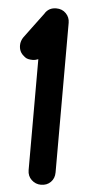

<svg xmlns="http://www.w3.org/2000/svg" viewBox="-54 -768 366 809"><g transform="rotate(5 129.5 -363.0)"><path d="M208 -47Q208 -22 192 -6Q176 10 151 10Q128 10 111 -6Q94 -22 94 -47V-516Q82 -511 70 -511Q60 -511 51 -513Q42 -515 34 -522H35Q12 -538 12 -568Q12 -577 15 -586Q18 -595 23 -602L63 -656L104 -711L103 -710Q119 -736 151 -736Q176 -736 192 -719.5Q208 -703 208 -680Z"/></g></svg>

Font: VDS
Style: Bold
Weight: 700
Designer: artmaker
Foundry: artmaker
Version: Version 1.000 2009 initial release